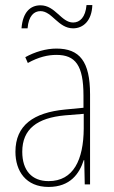

<svg xmlns="http://www.w3.org/2000/svg" viewBox="-20 -729 450 759"><path d="M65 -617H89C93 -667 115 -685 140 -685C186 -685 210 -617 269 -617C309 -617 343 -647 345 -709H322C318 -661 296 -640 269 -640C222 -640 199 -708 140 -708C100 -708 70 -681 65 -617ZM203 -537C162 -537 118 -524 80 -503L90 -480C133 -504 170 -512 203 -512C278 -512 310 -471 310 -351V-303L237 -296C113 -284 41 -234 41 -129C41 -53 82 10 172 10C258 10 294 -43 311 -96H313L315 0H336V-356C336 -486 295 -537 203 -537ZM237 -273 311 -279V-220C310 -98 271 -13 172 -13C106 -13 68 -55 68 -129C68 -219 127 -263 237 -273Z"/></svg>

Font: Noto Sans Khmer UI Condensed Thin
Style: Regular
Weight: 100
Width: 3
Designer: Danh Hong and the Monotype Design Team
Foundry: Monotype Imaging Inc.
Version: Version 2.002